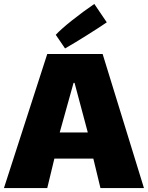

<svg xmlns="http://www.w3.org/2000/svg" viewBox="-20 -916 748 971"><path d="M452 -114H255L219 35H0L219 -643H499L708 35H488ZM352 -497 282 -246H424L357 -497ZM457 -896 520 -803Q482 -777 419 -737.5Q356 -698 309 -671L262 -740Q289 -769 345 -813.5Q401 -858 457 -896Z"/></svg>

Font: Lalezar
Style: Regular
Weight: 400
Designer: Borna Izadpanah
Foundry: Borna Izadpanah
Version: Version 1.003;November 28, 2018;FontCreator 11.5.0.2421 64-b